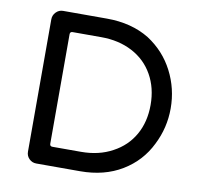

<svg xmlns="http://www.w3.org/2000/svg" viewBox="-77 -765 887 847"><g transform="rotate(10 366.5 -341.0)"><path d="M93.8 -43.9V-636.7Q93.8 -655.3 106.9 -668.9Q120.1 -682.6 138.7 -682.6H335Q445.3 -682.6 525.4 -633.8Q600.6 -585 640.6 -507.3Q680.7 -429.7 680.7 -340.8Q680.7 -253.9 641.6 -176.8Q601.6 -94.7 522.5 -46.9Q443.4 1 335 1H138.7Q120.1 1 106.9 -12.2Q93.8 -25.4 93.8 -43.9ZM464.8 -117.2Q525.4 -149.4 558.1 -207Q590.8 -264.6 590.8 -340.8Q590.8 -417 557.6 -475.6Q524.4 -534.2 463.9 -565.9Q403.3 -597.7 324.2 -597.7H196.3Q184.6 -597.7 184.6 -585.9V-95.7Q184.6 -84 196.3 -84H324.2Q404.3 -84 464.8 -117.2Z"/></g></svg>

Font: jf-openhuninn-1.0
Style: Regular
Weight: 400
Designer: [Kosugi Maru]
      Designed by Motoya company      

      [Varela Round]
      Joe Prince(Latin component); Avraham Co
Foundry: justfont CO.,LTD.
Version: 1.0